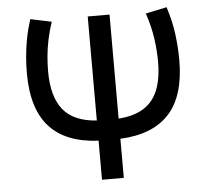

<svg xmlns="http://www.w3.org/2000/svg" viewBox="-51 -765 902 820"><g transform="rotate(-5 400.0 -355.0)"><path d="M353.5 0V-167.5Q213.5 -174 143.5 -251Q73.5 -328 73.5 -481Q73.5 -515 76.5 -551.5Q79.5 -588 87 -627.8Q94.5 -667.5 108 -710L198.5 -691Q185.5 -652 178 -615.8Q170.5 -579.5 167.5 -546Q164.5 -512.5 164.5 -481.5Q164.5 -372 210 -316.2Q255.5 -260.5 353.5 -254V-700H447V-254Q513 -258.5 554.8 -284.8Q596.5 -311 616.2 -360Q636 -409 636 -481Q636 -527.5 628.8 -580Q621.5 -632.5 602 -691L692.5 -710Q713 -646 720 -589Q727 -532 727 -481Q727 -327.5 657 -250.8Q587 -174 447 -167.5V0Z"/></g></svg>

Font: Geologica Roman Light
Style: Regular
Weight: 300
Designer: Sindre Bremnes, Frode Helland
Foundry: Monokrom Skriftforlag AS
Version: Version 1.010;gftools[0.9.28]